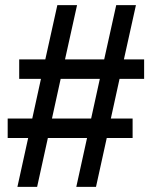

<svg xmlns="http://www.w3.org/2000/svg" viewBox="-20 -718 596 750"><path d="M48 12 90 -179H10V-255H106L140 -410H55V-486H157L204 -698H281L234 -486H387L434 -698H511L464 -486H543V-410H447L413 -255H498V-179H397L355 12H278L320 -179H167L125 12ZM183 -255H336L370 -410H217Z"/></svg>

Font: Archivo VF Beta
Style: Regular
Weight: 400
Designer: Hector Gatti
Foundry: Omnibus-Type
Version: Version 1.002